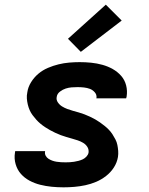

<svg xmlns="http://www.w3.org/2000/svg" viewBox="-20 -794 640 822"><path d="M252 8Q226 8 201 5.5Q176 3 152 -3Q128 -9 106.5 -20.5Q85 -32 69.5 -49.5Q54 -67 47 -91Q40 -115 44 -140L45 -147H173V-146Q171 -136 175.5 -127.5Q180 -119 188 -114Q196 -109 204.5 -106Q213 -103 222.5 -101.5Q232 -100 241.5 -99.5Q251 -99 261 -99Q270 -99 279 -99.5Q288 -100 297.5 -101.5Q307 -103 316.5 -105.5Q326 -108 334.5 -112Q343 -116 350 -123.5Q357 -131 359 -140Q361 -154 354 -165Q347 -176 336 -182.5Q325 -189 313 -193Q301 -197 288.5 -200.5Q276 -204 264 -207.5Q252 -211 240 -215.5Q228 -220 216.5 -225.5Q205 -231 194 -237Q183 -243 172.5 -250Q162 -257 152.5 -265Q143 -273 135 -282Q127 -291 119.5 -301Q112 -311 107 -322.5Q102 -334 99 -346.5Q96 -359 95 -372Q94 -385 97 -399Q100 -421 113 -442Q126 -463 144.5 -478.5Q163 -494 185.5 -503.5Q208 -513 230.5 -518.5Q253 -524 276 -526Q299 -528 321 -528Q346 -528 370.5 -525.5Q395 -523 418.5 -516.5Q442 -510 462.5 -498.5Q483 -487 498.5 -469.5Q514 -452 520 -428.5Q526 -405 522 -380L520 -373H392L393 -374Q395 -388 386 -398.5Q377 -409 365 -413.5Q353 -418 339.5 -419.5Q326 -421 312 -421Q299 -421 286.5 -420Q274 -419 261.5 -415Q249 -411 237 -402Q225 -393 223 -380Q220 -367 227.5 -356Q235 -345 245.5 -338.5Q256 -332 268 -327.5Q280 -323 292.5 -319.5Q305 -316 317.5 -312.5Q330 -309 341.5 -304.5Q353 -300 365 -294.5Q377 -289 387.5 -283Q398 -277 408 -270Q418 -263 428 -255Q438 -247 446.5 -238Q455 -229 461.5 -219Q468 -209 474 -197.5Q480 -186 482.5 -173.5Q485 -161 486 -148Q487 -135 485 -122Q481 -98 467.5 -77Q454 -56 434 -40.5Q414 -25 391.5 -15.5Q369 -6 345.5 -1Q322 4 298.5 6Q275 8 252 8ZM326 -572 271 -628 433 -774 501 -706Z"/></svg>

Font: Iosevka Aile Extrabold Oblique
Style: Regular
Weight: 800
Italic angle: -9°
Designer: Belleve Invis
Foundry: Belleve Invis
Version: Version 31.1.0; ttfautohint (v1.8.4)